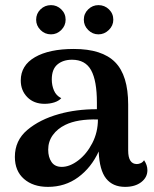

<svg xmlns="http://www.w3.org/2000/svg" viewBox="-20 -719 602 749"><path d="M555 -55Q555 -27 531 -8.5Q507 10 468 10Q420 10 394 -22.5Q368 -55 365 -128Q336 -65 285 -27.5Q234 10 167 10Q109 10 73.5 -21Q38 -52 38 -107Q38 -171 86.5 -212Q135 -253 210 -274Q277 -293 358 -293V-319Q358 -404 335.5 -445Q313 -486 261 -486Q226 -486 204 -467.5Q182 -449 182 -409Q182 -386 190.5 -366Q199 -346 219 -336Q209 -325 191.5 -319.5Q174 -314 154 -314Q112 -314 86.5 -340Q61 -366 61 -405Q61 -464 116.5 -496Q172 -528 268 -528Q378 -528 429 -476.5Q480 -425 480 -311V-132Q480 -79 514 -79Q521 -79 529 -82.5Q537 -86 542 -94Q555 -75 555 -55ZM362 -253Q282 -255 235 -232Q204 -217 186 -192Q168 -167 168 -135Q168 -106 181 -87Q194 -68 221 -68Q252 -68 285 -93Q318 -118 340 -160.5Q362 -203 362 -253ZM121 -642Q121 -666 138 -682.5Q155 -699 179 -699Q202 -699 219 -682.5Q236 -666 236 -642Q236 -619 219 -602Q202 -585 179 -585Q155 -585 138 -602Q121 -619 121 -642ZM307 -642Q307 -666 324 -682.5Q341 -699 364 -699Q388 -699 405 -682.5Q422 -666 422 -642Q422 -619 404.5 -602Q387 -585 364 -585Q341 -585 324 -602Q307 -619 307 -642Z"/></svg>

Font: Arima Madurai ExtraBold
Style: Regular
Weight: 800
Designer: Joana Correia and Natanael Gama
Foundry: NDISCOVER
Version: Version 1.019